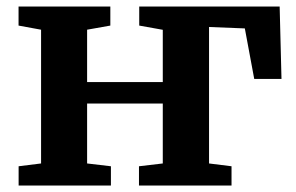

<svg xmlns="http://www.w3.org/2000/svg" viewBox="-20 -576 919 596"><path d="M37.8 0V-59.9L107.5 -68.6V-483.8L37.6 -496.6V-555.7H322.5V-496.6L250.4 -483.8V-321.3H485.3V-483.5L412.2 -496.6V-555.7H848.1L853.8 -330.9H769.2L740 -487.8L628.9 -492.2V-68.6L698.7 -59.9V0H411.4V-59.9L485.3 -68.6V-254.7H250.4V-68.6L324.3 -59.9V0Z"/></svg>

Font: Merriweather Light
Style: Regular
Weight: 300
Designer: Eben Sorkin
Foundry: Eben Sorkin
Version: Version 2.100